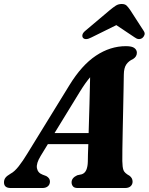

<svg xmlns="http://www.w3.org/2000/svg" viewBox="-55 -943 746 963"><path d="M149 -161Q126 -123.5 130.2 -99.8Q134.5 -76 158.5 -67L177 -60Q195.5 -49.5 195.5 -33Q195.5 -17.5 185.2 -8.8Q175 0 158 0H-1.5Q-35 0 -35 -28.5Q-35 -41 -28.2 -50.8Q-21.5 -60.5 -1 -72.5Q17.5 -82 38.8 -109Q60 -136 82 -172.5L293 -515.5Q354.5 -616 426.2 -663.8Q498 -711.5 576.5 -711.5Q607 -711.5 619.2 -702Q631.5 -692.5 631.5 -678.5Q631.5 -659 612.5 -647Q591 -637.5 578.8 -620.2Q566.5 -603 566 -568.5Q565.5 -543 564.8 -497.2Q564 -451.5 562.8 -397Q561.5 -342.5 560.5 -289.2Q559.5 -236 558.8 -194.5Q558 -153 558.5 -135Q559 -104.5 564.2 -89.8Q569.5 -75 594.5 -61.5Q610 -50 610 -32Q610 -18 600.2 -9Q590.5 0 572.5 0H334.5Q317.5 0 310.8 -8.5Q304 -17 304 -28.5Q304 -51 332.5 -64L355.5 -69Q371 -74.5 378 -91Q385 -107.5 385.5 -132.5Q385.5 -147.5 386.2 -170Q387 -192.5 388 -220H185ZM345 -482 218.5 -275.5H389.5Q391.5 -345 393.8 -421.8Q396 -498.5 397 -555.5Q386.5 -543.5 373.8 -525.8Q361 -508 345 -482ZM404 -755.5Q373.5 -739.5 361.5 -753Q356.5 -759 358.5 -768.8Q360.5 -778.5 374 -789.5L495.5 -892Q512.5 -906 525.5 -914.5Q538.5 -923 555.5 -923Q572 -923 580.5 -914.5Q589 -906 598.5 -892L666 -787.5Q673 -777 669.5 -767.5Q666 -758 659 -752.5Q641 -740 620.5 -755.5L528.5 -817Z"/></svg>

Font: Fraunces 72pt Soft
Style: Bold Italic
Weight: 700
Italic angle: -16°
Version: Version 1.000;[b76b70a41]